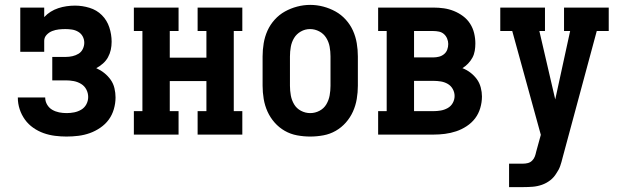

<svg xmlns="http://www.w3.org/2000/svg" viewBox="-20 -551 2540 786"><path d="M252 8Q229 8 205 5Q181 2 158.5 -6Q136 -14 116 -28Q96 -42 82 -61.5Q68 -81 60.5 -104Q53 -127 53 -151Q53 -151 53 -151Q53 -151 53 -152H165Q165 -152 165 -152Q165 -152 165 -152Q165 -152 165 -152Q165 -152 165 -152Q165 -136 173 -122.5Q181 -109 194 -101.5Q207 -94 222 -91Q237 -88 253 -88Q268 -88 283.5 -91Q299 -94 312.5 -102Q326 -110 333.5 -124Q341 -138 341 -154Q341 -170 333.5 -184.5Q326 -199 312 -207.5Q298 -216 282 -219Q266 -222 250 -222H194V-318H250Q263 -318 276.5 -321Q290 -324 301.5 -331Q313 -338 319 -350.5Q325 -363 325 -376Q325 -390 318.5 -402Q312 -414 300 -421Q288 -428 274.5 -430Q261 -432 248 -432Q234 -432 220.5 -430.5Q207 -429 194 -424Q181 -419 171 -408.5Q161 -398 161 -384V-339H63V-520H161V-481Q173 -494 187.5 -503Q202 -512 218.5 -517.5Q235 -523 252.5 -525.5Q270 -528 287 -528Q317 -528 346.5 -519Q376 -510 397 -489Q418 -468 427.5 -439Q437 -410 437 -380Q437 -363 433.5 -347Q430 -331 422 -316.5Q414 -302 401.5 -291Q389 -280 374 -272Q392 -264 407 -252Q422 -240 433 -224.5Q444 -209 448.5 -190Q453 -171 453 -152Q453 -128 446 -104Q439 -80 425 -61Q411 -42 390.5 -28Q370 -14 347.5 -6Q325 2 301 5Q277 8 252 8Z M528 0V-96H563V-424H528V-520H711V-424H675V-315H825V-424H789V-520H972V-424H937V-96H972V0H789V-96H825V-219H675V-96H711V0Z M1250 8Q1223 8 1196 3Q1169 -2 1145.5 -15.5Q1122 -29 1104 -49.5Q1086 -70 1075 -94.5Q1064 -119 1059.5 -146Q1055 -173 1055 -200V-320Q1055 -347 1059.5 -374Q1064 -401 1075 -425.5Q1086 -450 1104.5 -470.5Q1123 -491 1146.5 -504Q1170 -517 1196.5 -524Q1223 -531 1250 -531Q1277 -531 1303.5 -524Q1330 -517 1353.5 -504Q1377 -491 1395.5 -470.5Q1414 -450 1425 -425.5Q1436 -401 1440.5 -374Q1445 -347 1445 -320V-200Q1445 -173 1440.5 -146Q1436 -119 1425 -94.5Q1414 -70 1396 -49.5Q1378 -29 1354.5 -15.5Q1331 -2 1304 3Q1277 8 1250 8ZM1250 -88Q1270 -88 1288 -97.5Q1306 -107 1316 -124Q1326 -141 1329.5 -160.5Q1333 -180 1333 -200V-320Q1333 -340 1329.5 -359.5Q1326 -379 1315.5 -396Q1305 -413 1287 -422.5Q1269 -432 1249 -432Q1229 -432 1211.5 -422Q1194 -412 1184 -395.5Q1174 -379 1170.5 -359.5Q1167 -340 1167 -320V-200Q1167 -180 1170.5 -160.5Q1174 -141 1184 -124Q1194 -107 1212 -97.5Q1230 -88 1250 -88Z M1528 0V-96H1563V-424H1528V-520H1754Q1776 -520 1797 -517Q1818 -514 1838 -506Q1858 -498 1875.5 -485Q1893 -472 1904.5 -454Q1916 -436 1921 -415Q1926 -394 1926 -373Q1926 -358 1923.5 -343Q1921 -328 1914 -315Q1907 -302 1896.5 -291Q1886 -280 1873 -272Q1891 -265 1906 -253.5Q1921 -242 1932 -227Q1943 -212 1948 -193Q1953 -174 1953 -156Q1953 -132 1946 -108.5Q1939 -85 1925 -66.5Q1911 -48 1890.5 -34.5Q1870 -21 1847.5 -13.5Q1825 -6 1801.5 -3Q1778 0 1754 0ZM1754 -316Q1766 -316 1777.5 -319Q1789 -322 1798 -329.5Q1807 -337 1811 -348Q1815 -359 1815 -371Q1815 -371 1815 -371Q1815 -371 1815 -371Q1815 -382 1810.5 -393Q1806 -404 1797.5 -411.5Q1789 -419 1777.5 -421.5Q1766 -424 1754 -424H1675V-316ZM1754 -96Q1769 -96 1784 -98.5Q1799 -101 1812.5 -108.5Q1826 -116 1833.5 -129.5Q1841 -143 1841 -158Q1841 -173 1833.5 -186.5Q1826 -200 1813 -207.5Q1800 -215 1785 -217.5Q1770 -220 1754 -220H1675V-96Z M2064 215V119H2121Q2131 119 2141 116.5Q2151 114 2158.5 106.5Q2166 99 2169.5 89.5Q2173 80 2175 70L2194 1L2077 -424H2028V-520H2211V-424H2188L2253 -144L2314 -424H2289V-520H2472V-424H2423L2283 95Q2279 112 2273.5 128Q2268 144 2258 158Q2248 175 2232.5 187Q2217 199 2198.5 205.5Q2180 212 2160.5 213.5Q2141 215 2121 215Z"/></svg>

Font: Iosevka Gothic
Style: Bold
Weight: 700
Monospace: yes
Designer: Belleve Invis
Foundry: Belleve Invis
Version: Version 15.5.1; ttfautohint (v1.8.4)